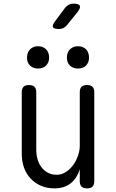

<svg xmlns="http://www.w3.org/2000/svg" viewBox="-20 -1029 640 1059"><path d="M420 -224V-520Q420 -541 430 -550.5Q440 -560 460 -560Q480 -560 490 -550.5Q500 -541 500 -520V-30Q500 -9 490 0.5Q480 10 460 10Q440 10 430 0.5Q420 -9 420 -30V-96Q405 -46 370 -18Q335 10 280 10Q240 10 207 -4Q174 -18 150 -43Q126 -68 113 -103Q100 -138 100 -181V-520Q100 -541 110 -550.5Q120 -560 140 -560Q160 -560 170 -550.5Q180 -541 180 -520V-203Q180 -176 187 -151Q194 -126 208.5 -107Q223 -88 244 -76.5Q265 -65 293 -65Q320 -65 343.5 -80.5Q367 -96 384 -119.5Q401 -143 410.5 -171Q420 -199 420 -224ZM410 -651Q383 -651 366 -667Q349 -683 349 -711Q349 -740 366 -757Q383 -774 410 -774Q438 -774 454.5 -757Q471 -740 471 -711Q471 -684 454.5 -667.5Q438 -651 410 -651ZM190 -651Q163 -651 146 -667Q129 -683 129 -711Q129 -740 146 -757Q163 -774 190 -774Q217 -774 234 -757Q251 -740 251 -711Q251 -684 234 -667.5Q217 -651 190 -651ZM305 -869Q277 -869 272 -879.5Q267 -890 284 -912L339 -986Q348 -997 359.5 -1003Q371 -1009 386 -1009Q414 -1009 420 -998Q426 -987 408 -963L349 -890Q341 -880 330 -874.5Q319 -869 305 -869Z"/></svg>

Font: Maple Mono NL Light
Style: Regular
Weight: 300
Monospace: yes
Designer: subframe7536
Version: Version 7.000